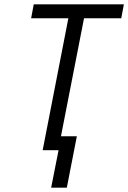

<svg xmlns="http://www.w3.org/2000/svg" viewBox="-20 -690 590 882"><path d="M215 172 249 0H176L294 -606H123L135 -670H549L537 -606H366L260 -64H333L287 172Z"/></svg>

Font: Lode Term
Style: Italic
Weight: 400
Italic angle: -11°
Monospace: yes
Designer: Belleve Invis
Foundry: Belleve Invis
Version: Version 29.2.0